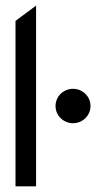

<svg xmlns="http://www.w3.org/2000/svg" viewBox="-20 -661 369 681"><path d="M177 -285C177 -251 205 -224 239 -224C273 -224 301 -251 301 -285C301 -319 273 -346 239 -346C205 -346 177 -319 177 -285ZM35 0H108V-641L35 -587Z"/></svg>

Font: Charger
Style: Regular
Weight: 400
Designer: Jasper
Foundry: Cannot Into Space Fonts
Version: Version 0.98